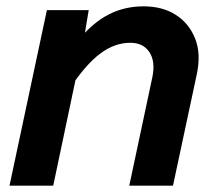

<svg xmlns="http://www.w3.org/2000/svg" viewBox="-20 -586 690 606"><path d="M388 0 461 -343Q471 -392 451.5 -421.5Q432 -451 391 -451Q342 -451 296.5 -417Q251 -383 201 -308L207 -433Q257 -502 311.5 -534Q366 -566 433 -566Q493 -566 535 -539Q577 -512 596 -464Q615 -416 601 -351L526 0ZM10 0 128 -554H260L242 -446L148 0Z"/></svg>

Font: Azeret Mono Thin SemiBold
Style: Italic
Weight: 600
Italic angle: -12°
Version: Version 1.002